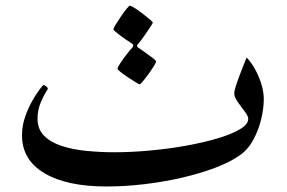

<svg xmlns="http://www.w3.org/2000/svg" viewBox="-20 -636 1018 682"><path d="M917 -283.7Q917 -252.9 908.2 -214.6Q899.4 -176.3 880.6 -140.9Q861.8 -105.5 832 -84.5Q797.4 -60.1 743.7 -39.8Q689.9 -19.5 625.2 -4.6Q560.5 10.3 491.9 18.3Q423.3 26.4 358.4 26.4Q216.8 26.4 137.5 -21Q58.1 -68.4 58.1 -155.3Q58.1 -188 68.8 -219.7Q79.6 -251.5 94.2 -277.1Q108.9 -302.7 120.8 -318.4Q132.8 -334 134.8 -334Q137.7 -334 143.8 -329.6Q149.9 -325.2 149.9 -319.8Q137.2 -301.3 125.2 -273.2Q113.3 -245.1 113.3 -214.4Q113.3 -177.7 136.2 -154.3Q159.2 -130.9 198.2 -117.9Q237.3 -105 286.4 -100.1Q335.4 -95.2 387.7 -95.2Q445.3 -95.2 510.3 -101.1Q575.2 -106.9 637.5 -117.9Q699.7 -128.9 750.5 -143.8Q801.3 -158.7 831.5 -176.5Q861.8 -194.3 861.8 -213.9Q861.8 -223.6 849.4 -239.7Q836.9 -255.9 824.5 -273.7Q812 -291.5 812 -305.2Q812 -312.5 817.9 -330.8Q823.7 -349.1 831.8 -370.4Q839.8 -391.6 846.9 -409.2Q854 -426.8 856 -431.6Q871.6 -416 885.5 -391.1Q899.4 -366.2 908.2 -337.9Q917 -309.6 917 -283.7ZM534.2 -418Q534.2 -413.6 526.1 -400.6Q518.1 -387.7 507.3 -372.8Q496.6 -357.9 487.5 -347.2Q478.5 -336.4 476.1 -336.4Q474.1 -336.4 461.9 -343.8Q449.7 -351.1 434.8 -361.1Q419.9 -371.1 408.7 -379.9Q397.5 -388.7 397.5 -391.6Q397.5 -396.5 407.5 -411.9Q417.5 -427.2 430.2 -443.4Q442.9 -459.5 449.7 -466.3Q453.1 -470.7 453.1 -474.1Q453.1 -478 450.7 -480Q442.4 -484.9 426.3 -496.1Q410.2 -507.3 396.5 -518.1Q382.8 -528.8 382.8 -532.2Q382.8 -535.2 390.6 -548.1Q398.4 -561 409.2 -576.9Q419.9 -592.8 429.2 -604.2Q438.5 -615.7 441.4 -615.7Q445.8 -615.7 458.7 -607.4Q471.7 -599.1 486.6 -587.6Q501.5 -576.2 512.2 -566.9Q522.9 -557.6 522.9 -556.2Q522.9 -553.7 512.9 -538.6Q502.9 -523.4 491.2 -506.8Q479.5 -490.2 473.6 -483.4Q472.2 -481.9 469.5 -479Q466.8 -476.1 466.8 -472.7Q466.8 -469.7 471.7 -466.3Q479.5 -460.9 494.4 -450.7Q509.3 -440.4 521.7 -430.7Q534.2 -420.9 534.2 -418Z"/></svg>

Font: Scheherazade New SemiBold
Style: Regular
Weight: 600
Designer: SIL International
Foundry: SIL International
Version: Version 4.000